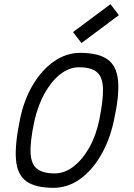

<svg xmlns="http://www.w3.org/2000/svg" viewBox="-20 -885 640 919"><path d="M236 14Q149 14 105.8 -17.5Q62.5 -49 56.5 -120.8Q50.5 -192.5 75.5 -313Q94.5 -406.5 137 -478.2Q179.5 -550 238.2 -591Q297 -632 364 -632Q451 -632 495 -600.5Q539 -569 545.2 -497.5Q551.5 -426 524.5 -305Q504.5 -212.5 462 -140.2Q419.5 -68 361.8 -27Q304 14 236 14ZM242 -55Q289 -55 332 -88Q375 -121 407.8 -179.5Q440.5 -238 455.5 -313Q475 -409 472.8 -463.5Q470.5 -518 443 -540.5Q415.5 -563 358 -563Q311.5 -563 269 -530Q226.5 -497 194 -439Q161.5 -381 144.5 -305Q124 -209.5 126.2 -154.8Q128.5 -100 156.8 -77.5Q185 -55 242 -55ZM370 -679 329.5 -731.5 509 -865 549 -812.5Z"/></svg>

Font: Victor Mono Thin
Style: Italic
Weight: 100
Italic angle: -12°
Monospace: yes
Designer: Rune Bjørnerås
Version: Version 1.561;gftools[0.9.30]